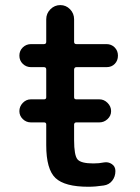

<svg xmlns="http://www.w3.org/2000/svg" viewBox="-20 -710 540 740"><path d="M98.6 -327.1H149.4Q158.2 -327.1 158.2 -335V-442.4Q158.2 -451.2 149.4 -451.2H99.6Q81.1 -451.2 67.9 -463.9Q54.7 -476.6 54.7 -495.6Q54.7 -514.6 67.9 -527.3Q81.1 -540 99.6 -540H149.4Q158.2 -540 158.2 -548.8V-635.7Q158.2 -658.2 174.3 -674.3Q190.4 -690.4 212.4 -690.4Q234.4 -690.4 250 -674.3Q265.6 -658.2 265.6 -635.7V-548.8Q265.6 -540 274.4 -540H390.6Q409.2 -540 421.9 -527.3Q434.6 -514.6 434.6 -495.6Q434.6 -476.6 422.4 -463.9Q410.2 -451.2 390.6 -451.2H274.4Q266.6 -451.2 265.6 -442.4V-335Q265.6 -327.1 274.4 -327.1H363.3Q380.9 -327.1 394.5 -313.5Q408.2 -299.8 408.2 -281.7Q408.2 -263.7 394.5 -251Q380.9 -238.3 363.3 -238.3H274.4Q266.6 -238.3 265.6 -230.5V-169.9Q265.6 -111.3 278.8 -95.7Q292 -80.1 339.8 -80.1Q362.3 -80.1 380.9 -84Q397.5 -86.9 411.1 -77.6Q424.8 -68.4 424.8 -50.8Q424.8 -29.3 412.6 -13.7Q400.4 2 379.9 4.9Q347.7 9.8 320.3 9.8Q229.5 9.8 193.8 -23.9Q158.2 -57.6 158.2 -150.4V-230.5Q158.2 -238.3 149.4 -238.3H98.6Q81.1 -238.3 67.9 -251Q54.7 -263.7 54.7 -281.7Q54.7 -299.8 67.9 -313.5Q81.1 -327.1 98.6 -327.1Z"/></svg>

Font: Rounded Mgen+ 1m medium
Style: Regular
Weight: 500
Designer: [Source Han Sans]
Ryoko NISHIZUKA  (kana & ideographs); Paul D. Hunt (Latin, Greek & Cyrillic); Wenlong ZHANG  (bopomofo
Version: Version 1.059.20150602